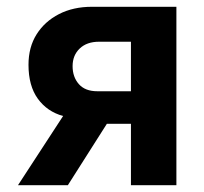

<svg xmlns="http://www.w3.org/2000/svg" viewBox="-20 -546 601 566"><path d="M33 0 166 -204Q119 -217 91.5 -255Q64 -293 64 -355Q64 -407 88 -445Q112 -483 154 -504.5Q196 -526 251 -526H500V0H366V-181H295L180 0ZM366 -277V-423H272Q236 -423 215 -403Q194 -383 194 -351Q194 -319 212.5 -298Q231 -277 267 -277Z"/></svg>

Font: YasnoRaleway
Style: Bold
Weight: 700
Designer: Matt McInerney, Pablo Impallari, Rodrigo Fuenzalida
Foundry: Matt McInerney, Pablo Impallari, Rodrigo Fuenzalida
Version: Version 4.026